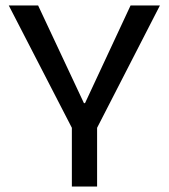

<svg xmlns="http://www.w3.org/2000/svg" viewBox="-20 -680 615 700"><path d="M242 0V-214L12 -660H119L286 -304H290L456 -660H563L334 -214V0Z"/></svg>

Font: Bricolage Grotesque 24pt
Style: Regular
Weight: 400
Designer: Mathieu Triay
Foundry: Atelier Triay
Version: Version 1.001;gftools[0.9.33.dev8+g029e19f]